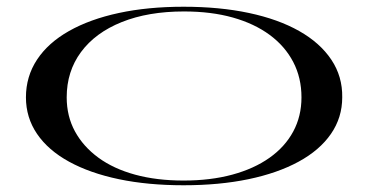

<svg xmlns="http://www.w3.org/2000/svg" viewBox="-20 -535 1093 570"><path d="M525 -515Q632 -515 719 -496.5Q806 -478 868 -443Q930 -408 963.5 -358Q997 -308 996 -246Q996 -186 962.5 -137.5Q929 -89 866.5 -55Q804 -21 717.5 -3Q631 15 525 15Q419 15 333 -3Q247 -21 185 -55Q123 -89 90 -137.5Q57 -186 57 -246Q57 -308 90 -358Q123 -408 185 -443Q247 -478 333 -496.5Q419 -515 525 -515ZM526 -501Q420 -501 341.5 -469.5Q263 -438 220.5 -380.5Q178 -323 178 -246Q178 -190 202.5 -145Q227 -100 272 -67Q317 -34 381 -16.5Q445 1 525 1Q605 1 669.5 -16.5Q734 -34 780 -66.5Q826 -99 850.5 -144.5Q875 -190 875 -246Q875 -304 850.5 -351Q826 -398 780.5 -431.5Q735 -465 671 -483Q607 -501 526 -501Z"/></svg>

Font: Kalnia Expanded Light
Style: Regular
Weight: 300
Width: 7
Designer: Frida Medrano
Foundry: Frida Medrano
Version: Version 1.105